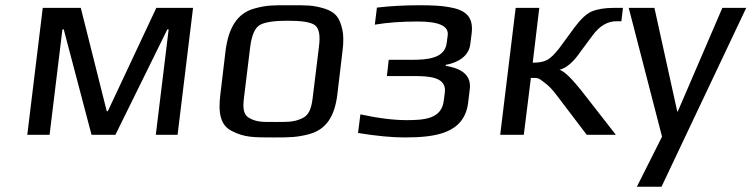

<svg xmlns="http://www.w3.org/2000/svg" viewBox="-20 -514 2865 732"><path d="M657 0 716 -484H576L391 -90H387L288 -484H143L84 0H169L218 -402H223L329 0H420L618 -402H623L574 0Z M1286 -321C1290 -353 1290 -380 1285 -402C1275 -445 1261 -467 1218 -481C1172 -495 1148 -494 1085 -494C1022 -494 997 -495 948 -481C882 -462 851 -405 840 -321L820 -153C811 -82 821 -35 865 -14C912 10 946 10 1023 10C1084 10 1112 10 1160 -3C1225 -21 1256 -72 1266 -153ZM1172 -140C1167 -100 1158 -74 1130 -62C1098 -48 1077 -49 1030 -49C983 -49 962 -48 934 -62C908 -74 905 -100 910 -140L934 -336C940 -381 952 -408 971 -419C991 -430 1026 -435 1077 -435C1129 -435 1163 -430 1179 -419C1196 -408 1202 -381 1196 -336Z M1773 -346 1778 -385C1787 -454 1751 -477 1691 -487C1665 -492 1628 -494 1580 -494C1522 -494 1467 -491 1417 -485L1409 -420C1456 -428 1510 -432 1573 -432C1653 -432 1691 -415 1687 -380L1683 -350C1676 -291 1609 -286 1550 -286H1462L1455 -224H1560C1617 -224 1683 -220 1676 -162L1672 -131C1664 -61 1599 -56 1530 -56C1482 -56 1423 -63 1354 -78L1345 -7C1413 4 1472 10 1522 10C1641 10 1751 -5 1765 -124L1771 -174C1777 -223 1747 -252 1679 -263L1680 -267C1723 -274 1768 -299 1773 -346Z M1887 0H1977L2004 -217C2035 -217 2032 -217 2056 -199C2071 -188 2087 -172 2103 -150L2217 0H2328L2211 -150C2164 -211 2132 -243 2113 -248C2139 -254 2166 -277 2194 -318L2240 -380C2266 -415 2296 -433 2330 -433H2349L2355 -484H2321C2285 -484 2256 -479 2235 -470C2214 -460 2193 -440 2170 -409L2112 -330C2094 -307 2079 -292 2065 -285C2052 -278 2034 -275 2011 -275L2036 -484H1946Z M2825 -484H2734L2564 -89H2562L2475 -484H2377L2504 7L2408 198H2502Z"/></svg>

Font: Gamestation Text
Style: Italic
Weight: 400
Designer: Jonas Hecksher
Foundry: Jonas Hecksher, Playtypeª, e-types AS
Version: Version 1.003